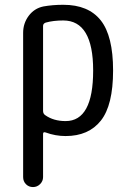

<svg xmlns="http://www.w3.org/2000/svg" viewBox="-20 -550 540 790"><path d="M157.2 -443.4V-93.8Q157.2 -82 166 -76.2Q200.2 -51.8 250 -51.8Q363.3 -51.8 363.3 -259.8Q363.3 -465.8 240.2 -465.8Q199.2 -465.8 168 -457Q157.2 -453.1 157.2 -443.4ZM75.2 178.7V-415Q75.2 -454.1 98.1 -484.9Q121.1 -515.6 158.2 -523.4Q196.3 -530.3 240.2 -530.3Q343.8 -530.3 394.5 -466.3Q445.3 -402.3 445.3 -259.8Q445.3 -117.2 395 -53.7Q344.7 9.8 250 9.8Q208 9.8 168 -4.9Q157.2 -8.8 157.2 1V178.7Q157.2 195.3 145 207.5Q132.8 219.7 115.7 219.7Q98.6 219.7 86.9 208Q75.2 196.3 75.2 178.7Z"/></svg>

Font: Rounded-X Mgen+ 1mn regular
Style: Regular
Weight: 400
Designer: [Source Han Sans]
Ryoko NISHIZUKA  (kana & ideographs); Paul D. Hunt (Latin, Greek & Cyrillic); Wenlong ZHANG  (bopomofo
Version: Version 1.059.20150602